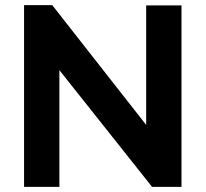

<svg xmlns="http://www.w3.org/2000/svg" viewBox="-20 -730 803 750"><path d="M212 -456 574 0H689V-709H551V-242L184 -710H74V0H212Z"/></svg>

Font: FIGSv2-sans-serif
Style: Bold
Weight: 700
Designer: Matt McInerney, Pablo Impallari, Rodrigo Fuenzalida,Mirko Velimirovic
Foundry: Matt McInerney, Pablo Impallari, Rodrigo Fuenzalida
Version: Version 4.021;hotconv 1.0.109;makeotfexe 2.5.65596